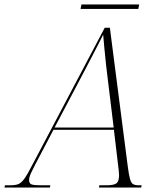

<svg xmlns="http://www.w3.org/2000/svg" viewBox="-80 -838 710 858"><path d="M-60 0 -58 -10H-33Q-11 -10 2.5 -15.5Q16 -21 30 -41Q44 -61 67 -106L388 -714H411L491 -94Q496 -56 501 -38Q506 -20 515 -15Q524 -10 541 -10H553L551 0H362L364 -10H396Q429 -10 440.5 -19Q452 -28 452 -55Q452 -65 450.5 -77.5Q449 -90 448 -98L429 -258H159L77 -102Q67 -83 58.5 -64.5Q50 -46 50 -34Q50 -18 61 -14Q72 -10 102 -10H145L143 0ZM289 -505 164 -268H428L402 -481Q398 -510 394 -548Q390 -586 386.5 -622Q383 -658 381 -683Q369 -659 357.5 -636.5Q346 -614 330 -583.5Q314 -553 289 -505ZM280 -798 284 -818H542L538 -798Z"/></svg>

Font: Noto Serif Display SemiCondensed ExtraLight
Style: Italic
Weight: 200
Width: 4
Italic angle: -12°
Designer: Monotype Design Team
Foundry: Monotype Imaging Inc.
Version: Version 2.009